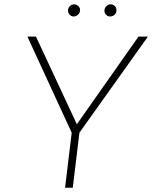

<svg xmlns="http://www.w3.org/2000/svg" viewBox="-20 -877 711 897"><path d="M315 -257 108 -706H148L344 -286L331 -285L627 -706H671L351 -257L320 0H284ZM298 -829Q298 -841 307 -849Q316 -857 327 -857Q338 -856 346.5 -848Q355 -840 354 -828Q353 -816 344 -808Q335 -800 324 -800Q313 -800 305 -809Q297 -818 298 -829ZM468 -829Q469 -841 477.5 -849Q486 -857 498 -857Q509 -856 517 -848Q525 -840 524 -828Q524 -816 515 -808Q506 -800 494 -800Q483 -800 475 -808.5Q467 -817 468 -829Z"/></svg>

Font: Josefin Sans ExtraLight
Style: Italic
Weight: 250
Italic angle: -7°
Designer: Santiago Orozco
Foundry: Typemade
Version: Version 2.000